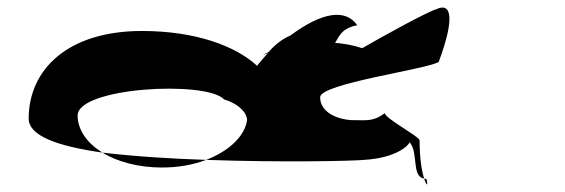

<svg xmlns="http://www.w3.org/2000/svg" viewBox="-20 -524 1476 502"><path d="M55 -214C55 -169 129 -142 248 -125C207 -150 183 -185 183 -222C183 -296 520 -314 566 -264C597 -255 625 -234 626 -210C620 -168 579 -129 519 -106C716 -99 903 -103 932 -106C1018 -111 1049 -145 1051 -152C1075 -124 1055 -63 1089 -57C1083 -75 1077 -110 1077 -158C1071 -170 988 -214 986 -228C955 -205 938 -210 897 -210C866 -212 817 -228 817 -270C819 -306 1093 -342 1127 -362C1171 -480 1159 -518 1121 -500C1099 -494 982 -430 927 -398C904 -406 879 -410 856 -412C866 -426 871 -450 914 -458C884 -501 824 -494 739 -431C717 -422 697 -405 681 -387C668 -382 669 -380 669 -380C671 -382 678 -384 680 -385C670 -373 659 -361 652 -352C597 -403 493 -443 351 -443C157 -443 55 -342 55 -214ZM248 -125C286 -101 343 -86 403 -86C446 -86 485 -93 519 -106C427 -109 332 -115 248 -125ZM1089 -57C1095 -38 1100 -36 1095 -56C1093 -56 1091 -57 1089 -57Z"/></svg>

Font: Ampere
Style: SuExt
Weight: 400
Version: Version 1